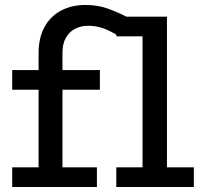

<svg xmlns="http://www.w3.org/2000/svg" viewBox="-20 -753 814 773"><path d="M135.3 -36.3V-538Q135.3 -600.8 159.2 -644.3Q183 -687.9 225.8 -710.4Q268.5 -733 324.1 -733Q373.2 -733 413.4 -718.6Q453.6 -704.3 494.8 -682.9L459.4 -606.5Q427.3 -627.2 397.8 -638.2Q368.4 -649.2 335.1 -649.2Q304.6 -649.2 281.2 -636.5Q257.8 -623.9 244.7 -599.9Q231.5 -575.9 231.5 -541V-36.3ZM29.2 0V-79.4H370.1V0ZM29.2 -391.6V-471H382.1V-391.6ZM553.8 -22V-686H652.2V-22ZM448.2 0V-79.4H760.4V0ZM448.6 -606.6V-686H646.7V-606.6Z"/></svg>

Font: BioRhyme ExtraBold
Style: Regular
Weight: 800
Designer: Aoife Mooney
Foundry: Aoife Mooney Type
Version: Version 1.600;gftools[0.9.33]